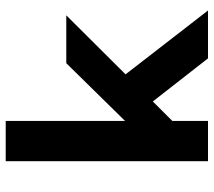

<svg xmlns="http://www.w3.org/2000/svg" viewBox="-58 -690 748 672"><g transform="rotate(-90 316.0 -354.0)"><path d="M87.9 0V-708H228.7V-290.3L430.8 -496H598.3L391.8 -288.5L615.3 0H447.7L296.9 -193.1L228.7 -124.9V0Z"/></g></svg>

Font: Atkinson Hyperlegible Mono ExtraLight
Style: Regular
Weight: 200
Monospace: yes
Designer: Elliott Scott, Megan Eiswerth, Linus Boman, Theodore Petrosky, Letters from Sweden
Foundry: Applied Design Works, Letters from Sweden
Version: Version 2.001